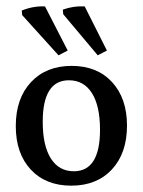

<svg xmlns="http://www.w3.org/2000/svg" viewBox="-20 -583 455 612"><path d="M207 8.8Q126 8.8 78.1 -42.5Q30.3 -93.8 30.3 -181.2Q30.3 -269 78.6 -321Q127 -373 208.5 -373Q289.6 -373 337.2 -321.3Q384.8 -269.5 384.8 -182.6Q384.8 -94.7 336.7 -43Q288.6 8.8 207 8.8ZM215.3 -37.1Q298.8 -37.1 298.8 -169.4Q298.8 -245.6 272.9 -286.4Q247.1 -327.1 199.7 -327.1Q116.2 -327.1 116.2 -194.8Q116.2 -118.7 142.1 -77.9Q168 -37.1 215.3 -37.1ZM291.5 -406.7 181.6 -537.6 180.2 -552.2Q195.8 -558.1 213.4 -560.8Q231 -563.5 250 -562.5L320.8 -421.9ZM166.5 -406.7 50.8 -534.7 49.3 -549.3Q66.9 -556.6 85.7 -560.1Q104.5 -563.5 123.5 -562.5L195.8 -421.9Z"/></svg>

Font: Markazi Text
Style: Regular
Weight: 400
Designer: Borna Izadpanah (Arabic designer), Fiona Ross (Arabic design director) and Florian Runge (Latin designer)
Foundry: Borna Izadpanah and Florian Runge
Version: Version 1.000